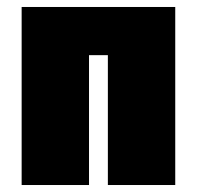

<svg xmlns="http://www.w3.org/2000/svg" viewBox="-20 -530 563 550"><path d="M42 0V-510H482V0H289V-372H235V0Z"/></svg>

Font: Saira SemiCondensed Black
Style: Regular
Weight: 900
Width: 4
Designer: Hector Gatti with collaboration of the Omnibus-Type team
Foundry: Omnibus-Type
Version: Version 1.101